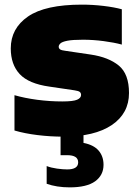

<svg xmlns="http://www.w3.org/2000/svg" viewBox="-20 -579 600 829"><path d="M253 11Q196.5 11 141.8 4.2Q87 -2.5 42.5 -15.5V-168Q86 -155.5 140.2 -148.2Q194.5 -141 249 -141Q296 -141 313 -148.5Q330 -156 330 -169Q330 -177.5 324.5 -182Q319 -186.5 302 -189L193.5 -205Q104 -217.5 65.2 -259Q26.5 -300.5 26.5 -370Q26.5 -456.5 101 -507.8Q175.5 -559 333.5 -559Q380 -559 426.5 -553.5Q473 -548 506 -539V-386.5Q473 -395.5 427.5 -401.5Q382 -407.5 338 -407.5Q293 -407.5 270.5 -403Q248 -398.5 240.8 -391.5Q233.5 -384.5 233.5 -377.5Q233.5 -370 239.5 -365.8Q245.5 -361.5 263 -359.5L371.5 -343.5Q449 -332 493 -295.8Q537 -259.5 537 -177.5Q537 -89.5 462.8 -39.2Q388.5 11 253 11ZM281 230Q252.5 230 227.5 226Q202.5 222 181.5 214.5V138Q201 145.5 226.2 149Q251.5 152.5 270 152.5Q317.5 152.5 317.5 122Q317.5 91 270 91H241.5V-10H340.5V38Q384.5 46.5 405.8 71.2Q427 96 427 132.5Q427 177.5 390.8 203.8Q354.5 230 281 230Z"/></svg>

Font: Encode Sans SmExp Black
Style: Regular
Weight: 900
Width: 6
Designer: Multiple Designers
Foundry: Impallari Type
Version: Version 3.002; ttfautohint (v1.8.3) -l 8 -r 50 -G 200 -x 14 